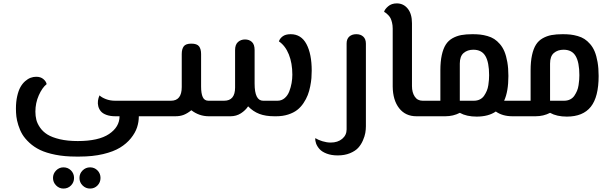

<svg xmlns="http://www.w3.org/2000/svg" viewBox="-20 -680 3586 1123"><path d="M423.8 235.8Q357.9 235.8 304.2 225.1Q250.5 214.4 214.8 197.3Q179.2 180.2 152.3 155.3Q125.5 130.4 110.8 106Q96.2 81.5 87.2 52.2Q78.1 22.9 75.7 1Q73.2 -21 73.2 -44.9Q73.2 -85 80.6 -117.4Q87.9 -149.9 99.6 -170.7Q111.3 -191.4 127.2 -205.3Q143.1 -219.2 159.2 -225.1Q175.3 -231 191.9 -231Q217.8 -231 233.6 -217.5Q249.5 -204.1 252.9 -188Q226.6 -167 206.8 -122.3Q187 -77.6 187 -26.9Q187 -1.5 192.6 20.8Q198.2 43 214.6 66.7Q231 90.3 257.6 106.9Q284.2 123.5 329.6 134.3Q375 145 435.1 145Q556.6 145 617.9 103.8Q679.2 62.5 679.2 0H654.8Q624.5 0 602.5 -8.1Q580.6 -16.1 569.8 -29.1Q559.1 -42 554.9 -58.3Q550.8 -74.7 553 -90.8Q555.2 -106.9 562 -122.1Q574.7 -109.9 599.4 -100.3Q624 -90.8 653.8 -90.8H930.2V0H792Q792 33.7 781.5 65.4Q771 97.2 745.6 128.7Q720.2 160.2 681.9 183.6Q643.6 207 582.8 221.4Q522 235.8 445.8 235.8ZM351.1 422.9Q326.2 422.9 308.1 404.5Q290 386.2 290 360.8Q290 335.4 308.1 317.1Q326.2 298.8 351.1 298.8Q377.4 298.8 395.3 316.9Q413.1 335 413.1 360.8Q413.1 386.7 395.3 404.8Q377.4 422.9 351.1 422.9ZM506.8 422.9Q481.4 422.9 463.1 404.8Q444.8 386.7 444.8 360.8Q444.8 335 463.1 316.9Q481.4 298.8 506.8 298.8Q532.7 298.8 550.3 316.9Q567.9 335 567.9 360.8Q567.9 386.7 550.3 404.8Q532.7 422.9 506.8 422.9Z M1680.2 -480Q1741.7 -480 1772.5 -422.1Q1803.2 -364.3 1803.2 -266.1Q1803.2 -244.1 1801.5 -223.1Q1799.8 -202.1 1794.4 -174.8Q1789.1 -147.5 1780 -124Q1771 -100.6 1755.1 -76.9Q1739.3 -53.2 1718.3 -36.9Q1697.3 -20.5 1665.8 -10.3Q1634.3 0 1596.2 0H1584Q1533.2 0 1496.8 -13.9Q1460.4 -27.8 1431.2 -58.1Q1416 -34.7 1389.2 -17.3Q1362.3 0 1328.1 0H1201.2Q1145 0 1099.1 -35.2Q1076.7 -17.1 1055.2 -8.5Q1033.7 0 1005.4 0H930.2V-90.8H980Q1043 -90.8 1043 -170.9V-363.8Q1043 -393.1 1054.7 -408.9Q1066.4 -424.8 1099.1 -424.8Q1132.3 -424.8 1144.3 -408.9Q1156.2 -393.1 1156.2 -363.8V-173.8Q1156.2 -133.3 1165.8 -112.3Q1175.3 -91.3 1198.2 -90.8H1291Q1355 -90.8 1355 -168V-387.2Q1355 -418.9 1371.8 -434.1Q1388.7 -449.2 1413.1 -449.2Q1437.5 -449.2 1453.4 -434.6Q1469.2 -419.9 1469.2 -387.2V-190.9Q1469.2 -90.8 1519 -90.8H1603Q1627 -90.8 1644.8 -106Q1662.6 -121.1 1671.9 -145.3Q1681.2 -169.4 1685.5 -194.1Q1689.9 -218.8 1689.9 -243.2Q1689.9 -310.5 1669.4 -361.6Q1648.9 -412.6 1611.3 -438Q1616.7 -455.1 1633.5 -467.5Q1650.4 -480 1680.2 -480Z M1955.1 229Q1918.5 229 1890.9 218.5Q1863.3 208 1849.1 192.1Q1835 176.3 1828.9 159.7Q1822.8 143.1 1824.2 127.9Q1841.3 138.7 1866.2 146.2Q1891.1 153.8 1914.1 153.8Q1955.6 153.8 1981.4 132.1Q2007.3 110.4 2007.3 77.1V-425.8Q2007.3 -452.1 2022.9 -466.1Q2038.6 -480 2064 -480Q2089.4 -480 2104.7 -465.8Q2120.1 -451.7 2120.1 -424.8V58.1Q2120.1 77.6 2116.7 97.4Q2113.3 117.2 2102.5 141.8Q2091.8 166.5 2074.7 185.1Q2057.6 203.6 2026.6 216.3Q1995.6 229 1955.1 229Z M2415.5 0Q2351.6 0 2314.7 -46.9Q2277.8 -93.8 2276.9 -173.8V-513.2Q2276.9 -532.2 2272.9 -548.1Q2269 -564 2264.2 -573.5Q2259.3 -583 2251 -591.6Q2242.7 -600.1 2238.3 -603.3Q2233.9 -606.4 2226.6 -610.8Q2230 -625.5 2250 -642.8Q2270 -660.2 2300.8 -660.2Q2339.8 -660.2 2364.7 -629.6Q2389.6 -599.1 2389.6 -543.9V-176.8Q2389.6 -139.2 2405.8 -115Q2421.9 -90.8 2451.7 -90.8H2493.7V0Z M2928.7 -90.8H3021.5V0H2977.5Q2918.9 0 2879.9 -27.8Q2836.9 2 2767.6 2Q2709 2 2669.4 -20Q2630.9 0 2584.5 0H2493.7V-90.8H2555.7V-268.1Q2555.7 -320.3 2564 -357.9Q2572.3 -395.5 2587.2 -418.9Q2602.1 -442.4 2626.2 -456.1Q2650.4 -469.7 2678 -474.9Q2705.6 -480 2743.7 -480Q2768.6 -480 2788.6 -477.8Q2808.6 -475.6 2831.1 -469.2Q2853.5 -462.9 2870.6 -451.9Q2887.7 -440.9 2903.8 -422.4Q2919.9 -403.8 2930.4 -378.7Q2940.9 -353.5 2947.3 -317.1Q2953.6 -280.8 2953.6 -235.8Q2953.6 -145 2928.7 -90.8ZM2751.5 -90.8Q2771.5 -90.8 2786.9 -98.6Q2802.2 -106.4 2811.5 -120.1Q2820.8 -133.8 2827.1 -148.7Q2833.5 -163.6 2836.2 -182.1Q2838.9 -200.7 2839.8 -213.6Q2840.8 -226.6 2840.8 -240.2Q2840.8 -315.4 2819.1 -352.3Q2797.4 -389.2 2748.5 -389.2Q2714.4 -389.2 2691.9 -370.1Q2669.4 -351.1 2669.4 -308.1V-90.8Z M3271.5 -480Q3296.4 -480 3316.4 -477.8Q3336.4 -475.6 3358.9 -469.2Q3381.3 -462.9 3398.4 -451.9Q3415.5 -440.9 3431.6 -422.4Q3447.8 -403.8 3458.3 -378.7Q3468.8 -353.5 3475.1 -317.1Q3481.4 -280.8 3481.4 -235.8Q3481.4 -113.3 3435.8 -55.7Q3390.1 2 3295.4 2Q3236.8 2 3197.3 -20Q3158.7 0 3112.3 0H3021.5V-90.8H3083.5V-268.1Q3083.5 -320.3 3091.8 -357.9Q3100.1 -395.5 3115 -418.9Q3129.9 -442.4 3154.1 -456.1Q3178.2 -469.7 3205.8 -474.9Q3233.4 -480 3271.5 -480ZM3279.3 -90.8Q3299.3 -90.8 3314.7 -98.6Q3330.1 -106.4 3339.4 -120.1Q3348.6 -133.8 3355 -148.7Q3361.3 -163.6 3364 -182.1Q3366.7 -200.7 3367.7 -213.6Q3368.7 -226.6 3368.7 -240.2Q3368.7 -315.4 3346.9 -352.3Q3325.2 -389.2 3276.4 -389.2Q3242.2 -389.2 3219.7 -370.1Q3197.3 -351.1 3197.3 -308.1V-90.8Z"/></svg>

Font: El Messiri SemiBold
Style: Regular
Weight: 600
Designer: Mohamed Gaber
Foundry: Kief Type Foundry
Version: Version 2.007;PS 002.007;hotconv 1.0.88;makeotf.lib2.5.64775